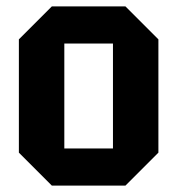

<svg xmlns="http://www.w3.org/2000/svg" viewBox="-20 -580 554 600"><path d="M39 -103V-457L142 -560H372L475 -457V-103L372 0H142ZM181 -116H333V-444H181Z"/></svg>

Font: Tektur SemiCondensed SemiBold
Style: Regular
Weight: 600
Width: 4
Designer: Adam Jagosz
Foundry: Adam Jagosz
Version: Version 1.005;gftools[0.9.30]